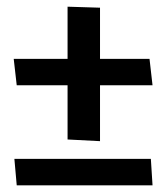

<svg xmlns="http://www.w3.org/2000/svg" viewBox="-20 -554 498 574"><path d="M436 -299H279V-132L182 -137V-299H30L21 -378H182V-534L279 -531V-378H427ZM436 0H30L23 -79H431Z"/></svg>

Font: Palanquin SemiBold
Style: Regular
Weight: 600
Designer: Pria Ravichandran
Version: Version 1.0.4